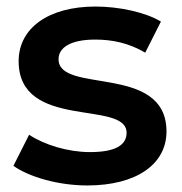

<svg xmlns="http://www.w3.org/2000/svg" viewBox="-20 -560 555 587"><path d="M247 7C397 7 489 -58 489 -158C489 -367 159 -271 159 -379C159 -414 195 -439 271 -439C322 -439 373 -429 424 -399L472 -494C424 -523 343 -540 272 -540C128 -540 37 -474 37 -373C37 -160 367 -256 367 -154C367 -117 334 -95 255 -95C188 -95 116 -117 69 -148L21 -53C69 -19 158 7 247 7Z"/></svg>

Font: Talent
Style: Bold
Weight: 600
Designer: Mike Powis
Version: Version 1.001;hotconv 1.0.109;makeotfexe 2.5.65596